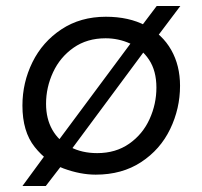

<svg xmlns="http://www.w3.org/2000/svg" viewBox="-20 -580 677 642"><path d="M132 -63 153 -80 425 -446 436 -470 504 -560H583L501 -451L473 -423L209 -67L197 -41L133 42H55ZM55 -227Q55 -304 88.5 -372Q122 -440 185.5 -482Q249 -524 334 -524Q411 -524 467 -494.5Q523 -465 552.5 -413Q582 -361 582 -293Q582 -217 549 -148.5Q516 -80 452 -38Q388 4 300 4Q249 4 193 -16.5Q137 -37 96 -88.5Q55 -140 55 -227ZM503 -287Q503 -343 478.5 -380Q454 -417 415 -434.5Q376 -452 333 -452Q271 -452 226 -420.5Q181 -389 157.5 -338.5Q134 -288 134 -233Q134 -183 155 -146Q176 -109 215 -88.5Q254 -68 305 -68Q367 -68 412 -99.5Q457 -131 480 -181.5Q503 -232 503 -287Z"/></svg>

Font: Fixel Italic Variable 20240409 Display Thin
Style: Italic
Weight: 100
Italic angle: -10°
Designer: AlfaBravo + MacPaw
Foundry: Kyrylo Tkachov, Marchela Mozhyna, Serhii Makarenko, Maria Weinstein, Zakhar Kryvoshyya
Version: Version 1.211;Glyphs 3.2 (3225)